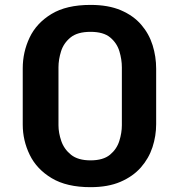

<svg xmlns="http://www.w3.org/2000/svg" viewBox="-20 -754 733 787"><path d="M351.1 13.2Q253.4 13.2 191.9 -23.7Q130.4 -60.5 101.8 -119.4Q73.2 -178.2 73.2 -243.2V-474.1Q73.2 -540.5 101.3 -599.9Q129.4 -659.2 190.7 -696.5Q252 -733.9 351.1 -733.9Q424.3 -733.9 475.6 -711.9Q526.9 -689.9 558.8 -652.8Q590.8 -615.7 605.5 -568.8Q620.1 -522 620.1 -472.2V-245.1Q620.1 -196.8 605 -150.6Q589.8 -104.5 557.4 -67.6Q524.9 -30.8 473.9 -8.8Q422.9 13.2 351.1 13.2ZM351.1 -96.7Q402.8 -96.7 430.7 -119.6Q458.5 -142.6 469 -176Q479.5 -209.5 479.5 -240.7V-478Q479.5 -509.8 469.5 -543.5Q459.5 -577.1 431.9 -600.3Q404.3 -623.5 351.1 -623.5Q297.4 -623.5 269 -600.3Q240.7 -577.1 230.2 -543.5Q219.7 -509.8 219.7 -478V-240.7Q219.7 -209.5 231.2 -176Q242.7 -142.6 271.2 -119.6Q299.8 -96.7 351.1 -96.7Z"/></svg>

Font: Monda
Style: Bold
Weight: 700
Designer: Vernon Adams
Foundry: Vernon Adams
Version: Version 2.100; ttfautohint (v1.8.3)